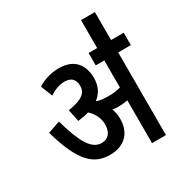

<svg xmlns="http://www.w3.org/2000/svg" viewBox="-184 -946 1039 1088"><g transform="rotate(-30 336.0 -402.5)"><path d="M411 -210C411 -236 406 -258 399 -277C413 -275 427 -274 439 -274C459 -274 479 -276 498 -280V0H589V-541H672V-622H589V-805H498V-622H442V-541H498V-364C472 -357 447 -354 423 -354C397 -354 369 -355 345 -363C344 -364 343 -365 342 -366C380 -395 398 -435 398 -485C398 -564 358 -632 252 -632C201 -632 153 -617 113 -592L143 -516C176 -538 210 -550 243 -550C287 -550 308 -525 308 -485C308 -441 279 -412 183 -397L199 -318C226 -321 250 -325 271 -332C302 -303 321 -266 321 -225C321 -174 296 -143 252 -143C184 -143 144 -222 102 -370L22 -342C85 -122 155 -61 261 -61C349 -61 411 -113 411 -210Z"/></g></svg>

Font: Noto Sans Devanagari Condensed Medium
Style: Regular
Weight: 500
Width: 3
Designer: Jelle Bosma - Monotype Design Team
Foundry: Monotype Imaging Inc.
Version: Version 2.004